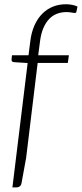

<svg xmlns="http://www.w3.org/2000/svg" viewBox="-20 -736 376 882"><path d="M153 -447 100 -10.5 79 104.5Q77 115.5 70.5 120.2Q64 125 54.5 125H37L107 -446.5L44 -450.5Q33 -451.5 33 -461.5Q33 -462 33.2 -464.8Q33.5 -467.5 35 -482H111L119 -545Q124 -587.5 138.5 -619.8Q153 -652 174.8 -673.5Q196.5 -695 224 -705.8Q251.5 -716.5 283 -716.5Q297 -716.5 311 -713.8Q325 -711 336 -706L331 -682Q330.5 -676.5 323.5 -676.5Q318 -676.5 308 -678.5Q298 -680.5 285 -680.5Q262.5 -680.5 242.2 -673Q222 -665.5 206.2 -649.2Q190.5 -633 179.2 -607Q168 -581 163.5 -543.5L155.5 -482H296.5L291.5 -447Z"/></svg>

Font: Lato TR Light
Style: Italic
Weight: 300
Italic angle: -12°
Designer: Lukasz Dziedzic
Foundry: Lukasz Dziedzic
Version: Version 1.104 2013